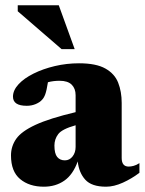

<svg xmlns="http://www.w3.org/2000/svg" viewBox="-20 -690 546 725"><path d="M506.5 -37.5Q477.5 -15.5 443.8 -0.2Q410 15 380.5 15Q326 15 302 -11.5Q278 -38 273.5 -80.5Q255.5 -30.5 222.8 -7.8Q190 15 145.5 15Q90.5 15 56 -13.8Q21.5 -42.5 21.5 -103Q21.5 -137.5 41.2 -165.8Q61 -194 113.8 -218.5Q166.5 -243 265.5 -266.5V-330.5Q265.5 -355.5 250.8 -370.2Q236 -385 205 -385Q181.5 -385 161 -379.5Q156 -348 151 -334.2Q146 -320.5 139 -313.5Q131 -304 115.2 -297.2Q99.5 -290.5 81 -290.5Q29 -290.5 29 -325Q29 -349 50 -371.8Q71 -394.5 106.8 -412.2Q142.5 -430 187 -440.5Q231.5 -451 278.5 -451Q343 -451 378 -431.2Q413 -411.5 426.2 -377.8Q439.5 -344 439.5 -301.5V-93.5Q439.5 -61 466 -61Q474.5 -61 484.8 -63.8Q495 -66.5 506.5 -74ZM185.5 -140.5Q185.5 -110 196 -97.2Q206.5 -84.5 225 -84.5Q242.5 -84.5 254 -99.2Q265.5 -114 265.5 -135V-217Q214 -202.5 199.8 -183.5Q185.5 -164.5 185.5 -140.5ZM262 -504.5H212.5L47 -647.5V-670H202Z"/></svg>

Font: Newsreader 16pt ExtraBold
Style: Regular
Weight: 800
Designer: Hugues Gentile
Foundry: Production Type
Version: Version 1.003; ttfautohint (v1.8.3)